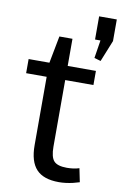

<svg xmlns="http://www.w3.org/2000/svg" viewBox="-90 -848 575 907"><g transform="rotate(10 197.5 -395.0)"><path d="M258.7 7.9Q184.5 7.9 150.2 -29.1Q115.8 -66.1 115.8 -144.3V-533.6L141.9 -670.2H204.7V-152.9Q204.7 -103 221.8 -84.2Q239 -65.4 283.9 -65.4Q298.4 -65.4 313.5 -67.3Q328.6 -69.1 343.2 -73.9L356.5 -8.9Q342.1 -4.2 325.8 -0.3Q309.5 3.5 292.2 5.7Q275 7.9 258.7 7.9ZM17.3 -540H340.1V-472.2H17.3ZM395.1 -796.5V-692.7L353.7 -590.1L322.6 -599.1L349.2 -767.2L380.2 -685.3H310.3V-796.5Z"/></g></svg>

Font: Pathway Extreme 8pt Thin
Style: Regular
Weight: 100
Designer: Eduardo Rodriguez Tunni
Foundry: Eduardo Rodriguez Tunni
Version: Version 1.000